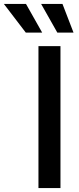

<svg xmlns="http://www.w3.org/2000/svg" viewBox="-120 -964 407 984"><path d="M189.9 -727.5V0H77.1V-727.5ZM173.8 -796.9 90.8 -943.8H200.2L256.8 -796.9ZM12.2 -796.9 -100.1 -943.8H13.2L96.2 -796.9Z"/></svg>

Font: V-Inter
Style: Medium-500
Weight: 500
Designer: Rasmus Andersson
Foundry: rsms
Version: Version 4.000;git-4146feb